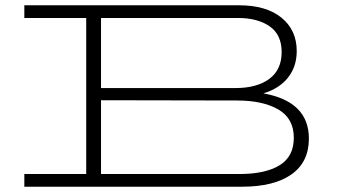

<svg xmlns="http://www.w3.org/2000/svg" viewBox="-20 -706 1309 726"><path d="M1148 -182Q1148 -93 1082 -46.5Q1016 0 895 0H72V-48H306V-638H72V-686H884Q987 -686 1044.5 -639Q1102 -592 1102 -513Q1102 -454 1069 -412.5Q1036 -371 976 -353Q1148 -322 1148 -182ZM362 -638V-373H870Q951 -373 998 -407.5Q1045 -442 1045 -509Q1045 -575 999.5 -606.5Q954 -638 880 -638ZM1091 -185Q1091 -258 1032.5 -292Q974 -326 876 -326L362 -327V-48H886Q983 -48 1037 -81Q1091 -114 1091 -185Z"/></svg>

Font: BioRhyme Expanded Light
Style: Regular
Weight: 300
Width: 7
Designer: Aoife Mooney
Foundry: Aoife Mooney Type
Version: Version 1.001